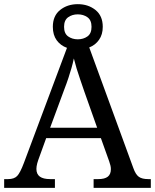

<svg xmlns="http://www.w3.org/2000/svg" viewBox="-20 -903 745 923"><path d="M0 0V-42H19Q48 -42 62.5 -57Q77 -72 95 -120L302 -673Q271 -684 252.5 -709.5Q234 -735 234 -774Q234 -827 269 -855Q304 -883 354 -883Q404 -883 439 -855Q474 -827 474 -774Q474 -737 456 -711.5Q438 -686 409 -675L621 -95Q632 -64 647.5 -53Q663 -42 692 -42H705V0H430V-42H453Q483 -42 498 -53.5Q513 -65 513 -90Q513 -98 511 -107Q509 -116 505 -127L465 -239H202L164 -134Q161 -126 159 -118Q157 -110 156 -103.5Q155 -97 155 -91Q155 -66 171.5 -54Q188 -42 221 -42H244V0ZM221 -289H447L385 -464Q375 -494 365.5 -521Q356 -548 348.5 -573Q341 -598 335 -622Q330 -598 323.5 -575.5Q317 -553 309 -528.5Q301 -504 289 -473ZM354 -714Q381 -714 400.5 -728Q420 -742 420 -774Q420 -806 400.5 -820Q381 -834 354 -834Q327 -834 307.5 -820Q288 -806 288 -774Q288 -742 307.5 -728Q327 -714 354 -714Z"/></svg>

Font: Noto Serif Malayalam
Style: Regular
Weight: 400
Designer: Indian type Foundry, Jelle Bosma, Monotype Design Team
Foundry: Monotype Imaging Inc.
Version: Version 2.103